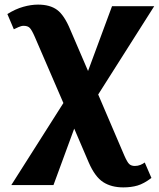

<svg xmlns="http://www.w3.org/2000/svg" viewBox="-20 -563 689 833"><path d="M29 240 255 -116 131 -403Q118 -433 109 -442Q100 -451 83 -451Q72 -451 60.5 -445.5Q49 -440 40 -436L12 -502Q47 -524 81 -533.5Q115 -543 145 -543Q197 -543 228 -520Q259 -497 285 -434L362 -255L466 -536H649L406 -153L519 111Q532 141 541 149Q550 157 565 157Q578 157 589 152.5Q600 148 608 142L637 209Q604 234 576.5 242Q549 250 515 250Q463 250 427.5 227Q392 204 365 142L302 -5L212 240Z"/></svg>

Font: Noto Serif ExtraBold
Style: Regular
Weight: 800
Designer: Monotype Design Team
Foundry: Monotype Imaging Inc.
Version: Version 2.014